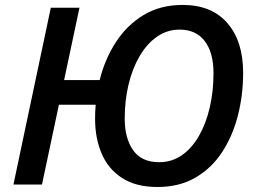

<svg xmlns="http://www.w3.org/2000/svg" viewBox="-20 -745 1034 775"><path d="M615.7 9.8Q529.3 9.8 473.4 -26.1Q417.5 -62 390.6 -124.3Q363.8 -186.5 363.8 -265.1Q363.8 -279.3 364.3 -293.9Q364.7 -308.6 366.2 -322.3H217.8L149.4 0H34.2L185.1 -713.9H300.8L238.8 -421.9H382.3Q403.3 -506.3 447.8 -575Q492.2 -643.6 559.6 -684.3Q627 -725.1 717.3 -725.1Q834 -725.1 897.7 -651.9Q961.4 -578.6 961.4 -451.2Q961.4 -361.8 940.4 -279.3Q919.4 -196.8 877 -131.6Q834.5 -66.4 769.3 -28.3Q704.1 9.8 615.7 9.8ZM622.6 -90.3Q673.8 -90.3 714.4 -118.7Q754.9 -147 783.4 -197Q812 -247.1 826.9 -312Q841.8 -377 841.8 -450.2Q841.8 -532.7 806.4 -579.1Q771 -625.5 705.1 -625.5Q654.8 -625.5 613.8 -596.9Q572.8 -568.4 543.5 -518.3Q514.2 -468.3 498.8 -403.6Q483.4 -338.9 483.4 -266.1Q483.4 -187 517.3 -138.7Q551.3 -90.3 622.6 -90.3Z"/></svg>

Font: Open Sans SemiBold
Style: Italic
Weight: 600
Italic angle: -12°
Designer: Monotype Design Team
Foundry: Monotype Imaging Inc.
Version: Version 3.003; ttfautohint (v1.8.4)